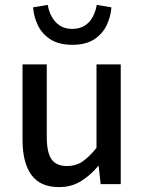

<svg xmlns="http://www.w3.org/2000/svg" viewBox="-20 -752 590 784"><path d="M221 12Q144 12 108 -38Q72 -88 72 -181V-489H171V-193Q171 -129 190.5 -101.5Q210 -74 254 -74Q289 -74 315.5 -91.5Q342 -109 374 -148V-489H473V0H391L383 -74H381Q348 -35 309.5 -11.5Q271 12 221 12ZM275 -569Q221 -569 186.5 -591Q152 -613 135 -648Q118 -683 115 -722L175 -732Q179 -707 191 -684.5Q203 -662 223.5 -648Q244 -634 275 -634Q306 -634 327 -648Q348 -662 359.5 -684.5Q371 -707 375 -732L435 -722Q432 -683 415 -648Q398 -613 364 -591Q330 -569 275 -569Z"/></svg>

Font: Source Sans 3 Medium
Style: Regular
Weight: 500
Designer: Paul D. Hunt
Foundry: Adobe
Version: Version 3.052;hotconv 1.1.0;makeotfexe 2.6.0